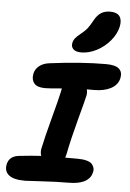

<svg xmlns="http://www.w3.org/2000/svg" viewBox="-65 -1107 760 1121"><g transform="rotate(5 315.0 -546.5)"><path d="M386.2 -808.1Q355 -808.1 340.3 -822Q325.7 -835.9 330.1 -858.9Q333.5 -875 343.8 -887.7Q354 -900.4 374 -916Q398.4 -935.1 412.6 -953.4Q426.8 -971.7 442.9 -1002Q460.9 -1034.2 482.9 -1047.1Q504.9 -1060.1 535.2 -1060.1Q573.2 -1060.1 589.4 -1039.6Q605.5 -1019 598.1 -980Q588.9 -935.1 555.4 -895Q522 -855 476.3 -831.5Q430.7 -808.1 386.2 -808.1ZM125 -33.2Q57.6 -33.2 29.8 -56.2Q2 -79.1 9.8 -118.2Q19.5 -168.9 79.1 -174.8Q151.9 -183.1 207 -186Q200.2 -201.7 203.1 -225.1Q217.3 -293.9 249 -412.4Q280.8 -530.8 289.1 -571.8Q291 -584.5 293 -588.9Q221.2 -582 194.8 -582Q147.9 -582 130.4 -603.3Q112.8 -624.5 119.1 -659.2Q125 -688 148.2 -706.3Q171.4 -724.6 207 -729Q392.1 -752.9 537.1 -752.9Q591.3 -752.9 613 -734.1Q634.8 -715.3 627.9 -679.2Q619.1 -638.7 579.3 -617.4Q539.6 -596.2 481 -596.2H438Q442.9 -577.1 439 -559.1Q435.1 -538.6 402.8 -418.9Q370.6 -299.3 353 -209Q349.6 -195.3 347.2 -188H419.9Q451.7 -188 473.4 -181.9Q495.1 -175.8 503.9 -165.8Q512.7 -155.8 516.4 -143.1Q520 -130.4 516.1 -117.2Q509.3 -82.5 475.1 -63.2Q440.9 -43.9 378.9 -43.9Q312 -43.9 224.4 -38.6Q136.7 -33.2 125 -33.2Z"/></g></svg>

Font: Shantell Sans Bouncy
Style: Bold Italic
Weight: 700
Italic angle: -11.31°
Designer: Stephen Nixon, Anya Danilova, Shantell Martin
Foundry: Arrow Type
Version: Version 1.006;[9816181b4]